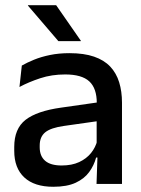

<svg xmlns="http://www.w3.org/2000/svg" viewBox="-20 -704 541 735"><path d="M349.5 0 353.5 -116 350 -131V-285L350.5 -309.5Q350.5 -366 321.8 -392.5Q293 -419 229.5 -419Q178 -419 134 -404.5Q90 -390 54.5 -371L63.5 -453Q83.5 -464.5 110.5 -475.5Q137.5 -486.5 171.5 -493.5Q205.5 -500.5 246 -500.5Q301.5 -500.5 340 -487.2Q378.5 -474 402 -449Q425.5 -424 436.2 -389Q447 -354 447 -311V0ZM184 11Q111.5 11 73 -24.8Q34.5 -60.5 34.5 -126.5V-141.5Q34.5 -211.5 77.8 -245.2Q121 -279 214 -292L361 -313L366.5 -242L225.5 -222Q175 -215 153.5 -197.8Q132 -180.5 132 -147V-140Q132 -106.5 152.8 -88.5Q173.5 -70.5 216 -70.5Q255 -70.5 283 -83.5Q311 -96.5 328.5 -118.2Q346 -140 352.5 -166.5L366 -101H348Q340 -71 321.5 -45.5Q303 -20 269.8 -4.5Q236.5 11 184 11ZM195 -684 289.5 -548V-546.5H203.5L87 -682.5V-684Z"/></svg>

Font: Anek Bangla Medium
Style: Regular
Weight: 500
Designer: Sulekha Rajkumar (Bangla), Yesha Goshar (Latin)
Foundry: Ek Type
Version: Version 1.003